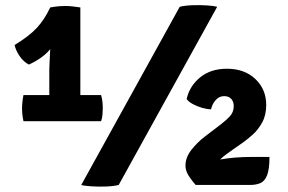

<svg xmlns="http://www.w3.org/2000/svg" viewBox="-20 -709 1104 736"><path d="M119.5 -344.5Q129 -344.5 145 -344.5Q161 -344.5 169 -344.5V-441.5Q169 -452.5 170.2 -474.8Q171.5 -497 172.5 -520.5Q145.5 -487 91 -461.5Q70.5 -471.5 55.2 -494Q40 -516.5 36 -536.5Q92 -570.5 121.5 -602.5Q151 -634.5 172.5 -680.5Q202.5 -686 231 -686Q245 -686 258 -684.5Q271 -683 288 -680.5V-344.5Q297 -344.5 315 -344.5Q333 -344.5 341.5 -344.5H367.5Q371 -333 372.5 -320Q374 -307 374 -294Q374 -282.5 372.8 -269.2Q371.5 -256 367.5 -244.5H70Q64.5 -269 64.5 -294Q64.5 -305 66 -319Q67.5 -333 70 -344.5ZM669 -683Q689 -688 718.2 -689Q747.5 -690 774 -688.2Q800.5 -686.5 812.5 -683L435 0Q415 5 385.8 6Q356.5 7 329.8 5.2Q303 3.5 291.5 0ZM1013 -107.5Q1013 -60 1003.8 -37Q994.5 -14 977.8 -7Q961 0 938.5 0H730Q707 -27 699 -42.8Q691 -58.5 691 -74Q691 -105.5 713.2 -134Q735.5 -162.5 764 -184.5L828 -233.5Q846 -247 861 -263Q876 -279 876 -302.5Q876 -320 865.8 -330.5Q855.5 -341 838 -340.5Q819.5 -340 806.5 -325Q793.5 -310 789 -290Q774.5 -290 755.2 -295.5Q736 -301 719.2 -310Q702.5 -319 695.5 -329.5Q706.5 -379 747 -412.2Q787.5 -445.5 850 -445.5Q917.5 -445.5 959 -406Q1000.5 -366.5 1000.5 -306.5Q1000.5 -267.5 985 -239.5Q969.5 -211.5 949 -193.2Q928.5 -175 914 -164.5L874.5 -137Q859.5 -126.5 846 -116.5Q832.5 -106.5 824 -97.5Q877 -107.5 949.5 -107.5Z"/></svg>

Font: Signika Negative SC
Style: Bold
Weight: 700
Designer: Anna Giedryś
Foundry: Anna Giedryś
Version: Version 2.000; ttfautohint (v1.8.3) -l 8 -r 50 -G 200 -x 9 -